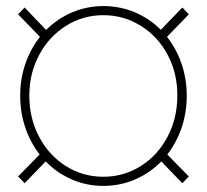

<svg xmlns="http://www.w3.org/2000/svg" viewBox="-20 -606 687 636"><path d="M131.3 -71.3 61.5 1 40 -21.5 111.3 -94.2Q80.6 -133.8 63.7 -183.6Q46.9 -233.4 46.9 -289.1Q46.9 -344.7 64 -394.5Q81.1 -444.3 112.3 -483.9L40 -558.6L61.5 -581.1L132.8 -506.8Q170.4 -544.4 219.2 -565.2Q268.1 -585.9 322.3 -585.9Q377.4 -585.9 426.3 -565.4Q475.1 -544.9 512.7 -507.3L584 -581.1L605.5 -558.6L533.2 -483.9Q564.5 -444.3 581.5 -394.5Q598.6 -344.7 598.6 -289.1Q598.6 -233.4 581.8 -183.6Q564.9 -133.8 534.2 -94.2L605.5 -21.5L584 1L514.2 -71.3Q476.6 -32.7 427.2 -11.5Q377.9 9.8 322.3 9.8Q267.1 9.8 218 -11.5Q168.9 -32.7 131.3 -71.3ZM567.4 -289.1Q567.9 -363.3 535.4 -424.3Q502.9 -485.4 446.5 -520.5Q390.1 -555.7 322.3 -555.7Q254.9 -555.7 198.7 -520.5Q142.6 -485.4 109.9 -424.3Q77.1 -363.3 77.1 -289.1Q77.1 -214.4 109.6 -152.8Q142.1 -91.3 198.2 -55.9Q254.4 -20.5 322.3 -20.5Q390.1 -20.5 446.3 -55.9Q502.4 -91.3 534.9 -152.8Q567.4 -214.4 567.4 -289.1Z"/></svg>

Font: Pretendard Thin
Style: Regular
Weight: 100
Designer: Base glyphs from Inter by Rasmus Andersson; Hangeul glyphs from Noto Sans CJK(Source Han Sans) by Jang Soo-young and Kan
Foundry: Kil Hyung-jin
Version: Version 1.309